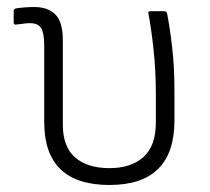

<svg xmlns="http://www.w3.org/2000/svg" viewBox="-20 -515 598 547"><path d="M292 12Q106 12 106 -167V-384Q106 -420 97.5 -434.5Q89 -449 65 -449Q57 -449 46.5 -447.5Q36 -446 26 -445Q19 -444 19 -451V-484Q19 -489 25 -491Q37 -493 51 -494Q65 -495 77 -495Q117 -495 138 -473.5Q159 -452 159 -401V-160Q159 -97 194 -66.5Q229 -36 292 -36Q353 -36 388.5 -67.5Q424 -99 424 -166V-245Q424 -314 417.5 -373.5Q411 -433 403 -476Q401 -483 408 -483H448Q454 -483 456 -477Q464 -436 470.5 -380Q477 -324 477 -258V-172Q477 12 292 12Z"/></svg>

Font: Sofia Sans Light
Style: Regular
Weight: 300
Designer: Botio Nikoltchev, Ani Petrova
Foundry: lettersoup
Version: Version 4.100; ttfautohint (v1.8.3)